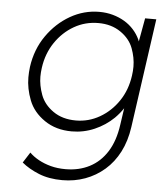

<svg xmlns="http://www.w3.org/2000/svg" viewBox="-54 -578 718 855"><g transform="rotate(5 305.5 -150.5)"><path d="M256 230Q196 230 150.5 211.5Q105 193 74 167L104 120Q121 137 145.5 150.5Q170 164 200 172Q230 180 266 180Q326 180 373.5 155.5Q421 131 451.5 82.5Q482 34 492 -38L503 -113Q487 -89 466 -68Q429 -32 380.5 -11Q332 10 279 10Q208 10 157 -25Q106 -60 86 -111.5Q66 -163 66 -213Q66 -235 69 -260Q80 -339 122.5 -400Q165 -461 226 -496Q287 -531 356 -531Q388 -531 416.5 -523Q445 -515 468.5 -501Q492 -487 510 -467Q528 -447 539 -423Q541 -419 542 -415L561 -520H611L542 -32Q533 31 508 79.5Q483 128 444.5 161.5Q406 195 358 212.5Q310 230 256 230ZM293 -40Q350 -40 399.5 -68.5Q449 -97 482.5 -146.5Q516 -196 525 -261Q528 -282 528 -301Q528 -341 512.5 -382.5Q497 -424 455.5 -452.5Q414 -481 356 -481Q297 -481 247.5 -452.5Q198 -424 164.5 -374.5Q131 -325 122 -261Q119 -240 119 -221Q119 -182 134.5 -140Q150 -98 191.5 -69Q233 -40 293 -40Z"/></g></svg>

Font: Lexend ExtLt
Style: Italic
Weight: 250
Italic angle: -8.13011°
Designer: Bonnie Shaver-Troup, Thomas Jockin
Foundry: Lexend
Version: Version 1.007